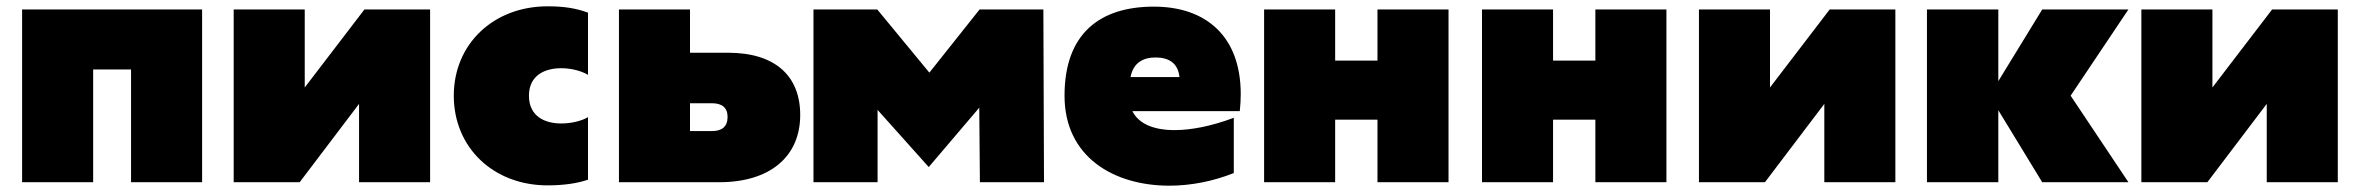

<svg xmlns="http://www.w3.org/2000/svg" viewBox="-20 -577 7473 608"><path d="M50 0H275V-357H395V0H620V-547H50Z M720 0H929L1117 -248V0H1342V-547H1134L945 -300V-547H720Z M1714 10C1764 10 1807 4 1842 -8V-206C1822 -194 1789 -186 1757 -186C1706 -186 1655 -208 1655 -274C1655 -339 1706 -361 1757 -361C1790 -361 1822 -352 1842 -340V-537C1803 -551 1767 -557 1714 -557C1543 -557 1417 -438 1417 -274C1417 -109 1543 10 1714 10Z M1940 0H2258C2417 0 2514 -80 2514 -213C2514 -338 2433 -410 2286 -410H2165V-547H1940ZM2235 -162H2165V-250H2235C2265 -250 2284 -237 2284 -207C2284 -175 2265 -162 2235 -162Z M2556 0H2759V-229L2921 -48L3081 -236L3083 0H3286L3284 -547H3082L2923 -347L2758 -547H2556Z M3683 11C3751 11 3822 -3 3887 -29V-204C3815 -177 3751 -165 3699 -165C3632 -165 3585 -186 3566 -225H3906C3908 -244 3909 -262 3909 -279C3909 -462 3799 -556 3634 -556C3462 -556 3351 -470 3351 -274C3351 -79 3508 11 3683 11ZM3715 -333H3560C3569 -380 3602 -395 3639 -395C3678 -395 3710 -380 3715 -333Z M3983 0H4208V-198H4342V0H4567V-547H4342V-385H4208V-547H3983Z M4673 0H4898V-198H5032V0H5257V-547H5032V-385H4898V-547H4673Z M5360 0H5569L5757 -248V0H5982V-547H5774L5585 -300V-547H5360Z M6447 0H6720L6537 -274L6720 -547H6447L6308 -320V-547H6082V0H6308V-228Z M6761 0H6970L7158 -248V0H7383V-547H7175L6986 -300V-547H6761Z"/></svg>

Font: Chess Sans Black
Style: Regular
Weight: 900
Designer: Wolf Bōese
Foundry: Wolf Bōese
Version: Version 7.223;Glyphs 3.3 (3306)